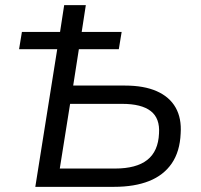

<svg xmlns="http://www.w3.org/2000/svg" viewBox="-20 -725 781 745"><path d="M117 0 202 -534H54L65 -601H213L229 -705H313L297 -601H452L441 -534H286L264 -393H465Q539 -393 588.5 -371Q638 -349 661.5 -307.5Q685 -266 681 -207Q678 -137 646.5 -91Q615 -45 558.5 -22.5Q502 0 422 0ZM212 -71H426Q509 -71 551.5 -104.5Q594 -138 597 -207Q601 -266 565 -294Q529 -322 454 -322H252Z"/></svg>

Font: Nunito Sans 10pt
Style: Italic
Weight: 400
Italic angle: -9°
Designer: Vernon Adams
Foundry: Vernon Adams
Version: Version 3.101;gftools[0.9.27]